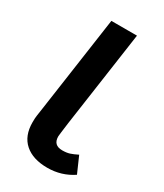

<svg xmlns="http://www.w3.org/2000/svg" viewBox="-179 -763 727 851"><g transform="rotate(30 184.5 -338.0)"><path d="M340 -24Q282 15 210 15Q136 15 94.5 -21.5Q53 -58 53 -127Q53 -150 55 -162L61 -203L131 -691H262L192 -203L185 -149Q183 -135 183 -130Q183 -85 229 -85Q251 -85 266.5 -90Q282 -95 304 -106Z"/></g></svg>

Font: FiraGO Medium
Style: Italic
Weight: 500
Italic angle: -8°
Designer: bBox Type GmbH
Foundry: bBox Type GmbH
Version: Version 1.001